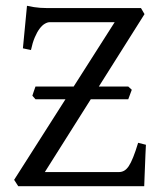

<svg xmlns="http://www.w3.org/2000/svg" viewBox="-20 -643 563 663"><path d="M422.9 -300.3H293.5L134.8 -48.8H390.1Q400.4 -48.8 408.7 -53.5Q417 -58.1 424.6 -69.3Q432.1 -80.6 439.9 -100.1Q447.8 -119.6 457 -149.9L483.9 -143.1Q482.9 -127.4 482.2 -108.4Q481.4 -89.4 480.7 -70.1Q480 -50.8 479.2 -32.5Q478.5 -14.2 478 0H43L28.8 -22L206.1 -300.3H102.5L91.8 -312.5Q94.2 -319.8 96.9 -328.1Q99.6 -336.4 102.5 -344.2H234.4L376 -566.4H151.9Q144 -566.4 134.8 -561Q125.5 -555.7 116.7 -543.9Q107.9 -532.2 100.1 -513.9Q92.3 -495.6 86.9 -470.2L59.1 -476.1L73.2 -623Q86.4 -620.1 97.4 -618.4Q108.4 -616.7 118.9 -616Q129.4 -615.2 140.6 -615.2H466.8L479 -594.2L321.3 -344.2H422.9L435.1 -333Z"/></svg>

Font: Noto Serif Devanagari
Style: Regular
Weight: 400
Designer: Monotype Design Team
Foundry: Monotype Imaging Inc.
Version: Version 1.01